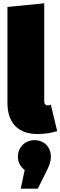

<svg xmlns="http://www.w3.org/2000/svg" viewBox="-20 -787 365 1159"><path d="M206 22C255 22 297 14 325 4L287 -155C283 -153 277 -151 269 -151C255 -151 247 -159 247 -175V-767L25 -745V-165C25 -46 89 22 206 22ZM188 59C129 59 88 105 88 158C88 195 105 221 129 239L105 352H208L260 248C276 215 287 192 287 158C287 101 247 59 188 59Z"/></svg>

Font: Fira Sans Ultra
Style: Regular
Weight: 950
Designer: Carrois Corporate & Edenspiekermann AG
Foundry: Carrois Corporate GbR & Edenspiekermann AG
Version: Version 4.203;PS 004.203;hotconv 1.0.88;makeotf.lib2.5.64775